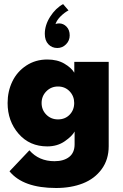

<svg xmlns="http://www.w3.org/2000/svg" viewBox="-20 -720 616 960"><path d="M266.5 -480Q239.5 -480 221.8 -498.8Q204 -517.5 204 -551Q204 -594.5 231 -636.8Q258 -679 295.5 -699.5L322.5 -668Q302.5 -657.5 283.2 -638.5Q264 -619.5 257.5 -599.5Q264 -603 275.5 -603Q297 -603 312.8 -586.5Q328.5 -570 328.5 -543Q328.5 -517 310.2 -498.5Q292 -480 266.5 -480ZM260.5 220Q95.5 220 27.5 136.5L127 31.5Q174.5 86 252.5 86Q298.5 86 325.8 64.8Q353 43.5 353 1.5V-62.5Q341.5 -40 304.2 -14Q267 12 216.5 12Q128 12 73 -51.2Q18 -114.5 18 -205Q18 -263.5 41.8 -312.8Q65.5 -362 111.5 -392.2Q157.5 -422.5 216.5 -422.5Q266.5 -422.5 301.8 -401.8Q337 -381 351.5 -356.5V-410.5H523.5V11Q523.5 78 488.2 126Q453 174 394.2 197Q335.5 220 260.5 220ZM270 -123Q305.5 -123 328.2 -146.5Q351 -170 351 -205Q351 -239.5 328 -263.5Q305 -287.5 270 -287.5Q235.5 -287.5 211.8 -263.5Q188 -239.5 188 -205Q188 -170.5 211.5 -146.8Q235 -123 270 -123Z"/></svg>

Font: League Spartan ExtraBold
Style: Regular
Weight: 800
Foundry: The League of Moveable Type
Version: Version 2.002